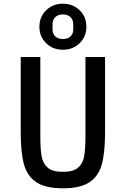

<svg xmlns="http://www.w3.org/2000/svg" viewBox="-20 -1006 680 1038"><path d="M198 -698V-271Q198 -200 205 -161Q212 -122 238 -99.5Q264 -77 320 -77Q376 -77 402 -99.5Q428 -122 435 -161Q442 -200 442 -271V-698H548V-291Q548 -182 530.5 -118Q513 -54 464 -21Q415 12 320 12Q225 12 176 -21Q127 -54 109.5 -118Q92 -182 92 -291V-698ZM193 -861Q193 -915 229.5 -950.5Q266 -986 320 -986Q374 -986 410.5 -950.5Q447 -915 447 -861Q447 -808 410.5 -772.5Q374 -737 320 -737Q266 -737 229.5 -772.5Q193 -808 193 -861ZM320 -795Q346 -795 361 -809Q376 -823 376 -848V-874Q376 -899 361 -913.5Q346 -928 320 -928Q294 -928 279 -913.5Q264 -899 264 -874V-848Q264 -823 279 -809Q294 -795 320 -795Z"/></svg>

Font: Writer Medium
Style: Regular
Weight: 500
Monospace: yes
Designer: Mike Abbink, Paul van der Laan, Pieter van Rosmalen
Foundry: Bold Monday
Version: Version 2.001 2020